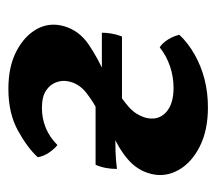

<svg xmlns="http://www.w3.org/2000/svg" viewBox="-49 -458 516 458"><g transform="rotate(-90 209.0 -229.0)"><path d="M182 9Q127 9 88.5 -10.5Q50 -30 32.5 -61Q15 -92 23 -126Q31 -159 58.5 -182.5Q86 -206 125 -221L167 -250Q195 -264 217 -281.5Q239 -299 244 -324Q247 -339 241.5 -353.5Q236 -368 221.5 -377.5Q207 -387 180 -387Q156 -387 133.5 -378Q111 -369 92 -350Q83 -357 74 -370Q65 -383 63 -397Q86 -422 127 -444.5Q168 -467 226 -467Q279 -467 315.5 -448Q352 -429 368.5 -399.5Q385 -370 376 -336Q366 -299 332.5 -276Q299 -253 255 -234L223 -209Q200 -195 182 -179Q164 -163 157 -139Q150 -110 169.5 -91.5Q189 -73 228 -73Q255 -73 280 -81.5Q305 -90 325 -106Q335 -100 343.5 -86.5Q352 -73 355 -59Q335 -38 307.5 -22.5Q280 -7 248.5 1Q217 9 182 9ZM35 -208Q35 -222 37.5 -235Q40 -248 45 -259H198L123 -212Q99 -212 78.5 -211.5Q58 -211 35 -208ZM184 -196 245 -244H360Q360 -234 358 -221.5Q356 -209 351 -196Z"/></g></svg>

Font: Vollkorn SemiBold
Style: Italic
Weight: 600
Italic angle: -11°
Designer: Friedrich Althausen
Foundry: Friedrich Althausen
Version: Version 5.000